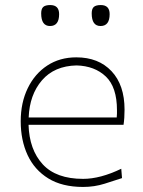

<svg xmlns="http://www.w3.org/2000/svg" viewBox="-20 -731 568 760"><path d="M309 9Q226 9 171.2 -24.8Q116.5 -58.5 89.2 -117.2Q62 -176 62 -251Q62 -324.5 89.8 -381.8Q117.5 -439 167 -471.5Q216.5 -504 282 -504Q370 -504 421.5 -449.2Q473 -394.5 473 -297Q473 -262.5 469 -237H93Q96 -138.5 149 -80.8Q202 -23 309 -23Q377 -23 460 -63L463 -26Q434.5 -16.5 394 -3.8Q353.5 9 309 9ZM283 -472Q195 -470 146 -413Q97 -356 93.5 -266H442Q443 -273.5 443 -280.8Q443 -288 443 -295Q443 -386 399 -428Q355 -470 283 -472ZM378 -628Q343 -628 343 -678Q343 -696 351.2 -703.5Q359.5 -711 379 -711Q414 -711 414 -675Q414 -628 378 -628ZM178 -628Q143 -628 143 -678Q143 -696 151.2 -703.5Q159.5 -711 179 -711Q214 -711 214 -675Q214 -628 178 -628Z"/></svg>

Font: Commissioner Flair Thin
Style: Regular
Weight: 100
Designer: Kostas Bartsokas
Foundry: Kostas Bartsokas
Version: Version 1.000; ttfautohint (v1.8.3)